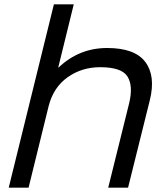

<svg xmlns="http://www.w3.org/2000/svg" viewBox="-20 -860 761 880"><path d="M667 -402 567 0H476L572 -387Q591 -466 564.5 -509Q538 -552 439 -552Q355 -552 290 -506Q225 -460 203 -374L111 0H20L227 -840H318L247 -551H249Q343 -640 471 -640Q598 -640 646 -576Q694 -512 667 -402Z"/></svg>

Font: Sinkin Sans 400 Italic
Style: Italic
Weight: 400
Italic angle: -112°
Designer: Keith Bates
Foundry: K-Type
Version: Sinkin Sans (version 1.0)  by Keith Bates   •   © 2014   www